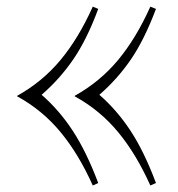

<svg xmlns="http://www.w3.org/2000/svg" viewBox="-20 -549 542 583"><path d="M106.4 -261.2Q160.2 -214.4 201.4 -151.1Q242.7 -87.9 278.3 6.8L261.7 14.2Q218.8 -81.5 163.8 -147.9Q108.9 -214.4 31.7 -256.8V-257.8Q108.9 -300.8 163.8 -366.9Q218.8 -433.1 261.7 -528.8L278.3 -522Q243.7 -428.7 202.6 -368.9Q161.6 -309.1 106.4 -261.2ZM281.7 -261.2Q335.4 -214.4 376.7 -151.4Q418 -88.4 453.6 6.8L436.5 14.2Q393.6 -81.5 338.6 -147.9Q283.7 -214.4 206.5 -256.8V-257.8Q283.7 -300.8 338.6 -366.9Q393.6 -433.1 436.5 -528.8L453.6 -522Q418.5 -428.7 377.7 -368.9Q336.9 -309.1 281.7 -261.2Z"/></svg>

Font: TypoPRO Playfair Display SC
Style: Regular
Weight: 400
Designer: Claus Eggers Sørensen
Foundry: Claus Eggers Sørensen
Version: Version 1.004;PS 001.004;hotconv 1.0.70;makeotf.lib2.5.58329